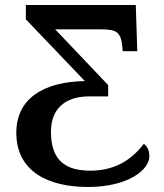

<svg xmlns="http://www.w3.org/2000/svg" viewBox="-20 -734 652 765"><path d="M330 11C490 11 575 -57 575 -111C575 -139 564 -153 553 -161C507 -100 440 -54 341 -54C247 -54 183 -89 183 -209C183 -300 239 -350 336 -350H411V-395L200 -617H384C444 -617 461 -606 467 -551L469 -530H527L521 -714H83V-657L318 -411C151 -408 45 -340 45 -205C45 -51 172 11 330 11Z"/></svg>

Font: Noto Serif Semi
Style: Regular
Weight: 600
Designer: Monotype Design Team
Foundry: Monotype Imaging Inc.
Version: Version 1.002